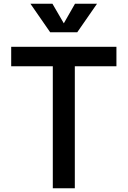

<svg xmlns="http://www.w3.org/2000/svg" viewBox="-20 -1009 684 1029"><path d="M40 0ZM604 -654H381V0H263V-654H40V-758H604ZM500 -989 394 -836H249L143 -989H261L322 -884L382 -989Z"/></svg>

Font: Biryani SemiBold
Style: Regular
Weight: 600
Designer: Dan Reynolds and Mathieu Réguer
Foundry: Dan Reynolds and Mathieu Réguer
Version: Version 1.004; ttfautohint (v1.1) -l 5 -r 5 -G 72 -x 0 -D la